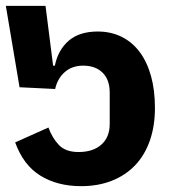

<svg xmlns="http://www.w3.org/2000/svg" viewBox="-20 -626 594 658"><path d="M258 12Q177 12 118.5 -24Q60 -60 32 -138L146 -189Q159 -153 182 -129Q205 -105 249 -105Q299 -105 327.5 -130.5Q356 -156 356 -201V-308Q356 -353 331.5 -377Q307 -401 265 -401Q227 -401 202 -379Q177 -357 169 -321L47 -327L0 -606H136L162 -401H168Q179 -455 215.5 -486.5Q252 -518 315 -518Q360 -518 396.5 -500Q433 -482 458.5 -448Q484 -414 497.5 -365.5Q511 -317 511 -256Q511 -194 493.5 -144Q476 -94 443 -59.5Q410 -25 363 -6.5Q316 12 258 12Z"/></svg>

Font: IBM Plex Thai
Style: Bold
Weight: 700
Designer: Mike Abbink, Paul van der Laan, Pieter van Rosmalen, Ben Mitchell, Mark Frömberg
Foundry: Bold Monday
Version: Version 1.0